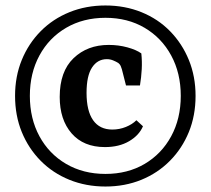

<svg xmlns="http://www.w3.org/2000/svg" viewBox="-20 -636 769 701"><path d="M363 -99Q285 -99 241.5 -149Q198 -199 198 -282Q198 -375 248.5 -423.5Q299 -472 377 -472Q413 -472 445.5 -463Q478 -454 496 -441Q499 -413 497.5 -383.5Q496 -354 491 -324H440L425 -383Q423 -390 420.5 -395.5Q418 -401 412 -406Q404 -411 393 -415.5Q382 -420 370 -420Q336 -420 316 -389.5Q296 -359 296 -297Q296 -231 320 -197Q344 -163 390 -163Q416 -163 439.5 -172.5Q463 -182 478 -197L502 -175Q488 -142 451.5 -120.5Q415 -99 363 -99ZM89 -286Q89 -203 124 -138.5Q159 -74 221.5 -37.5Q284 -1 365 -1Q446 -1 508 -37.5Q570 -74 605 -138.5Q640 -203 640 -286Q640 -369 605 -433.5Q570 -498 508 -534.5Q446 -571 365 -571Q284 -571 221.5 -534.5Q159 -498 124 -433.5Q89 -369 89 -286ZM35 -286Q35 -357 59.5 -417Q84 -477 128.5 -522Q173 -567 233.5 -591.5Q294 -616 365 -616Q436 -616 496.5 -591.5Q557 -567 601 -522Q645 -477 669.5 -417Q694 -357 694 -286Q694 -214 669.5 -154Q645 -94 600.5 -49Q556 -4 496 20.5Q436 45 365 45Q294 45 233.5 20.5Q173 -4 128.5 -49Q84 -94 59.5 -154Q35 -214 35 -286Z"/></svg>

Font: Rasa SemiBold
Style: Regular
Weight: 600
Designer: Anna Giedrys (Yrsa+Rasa design), David Brezina (Yrsa art-direction, Rasa art-direction, design)
Foundry: Rosetta Type Foundry
Version: Version 2.004